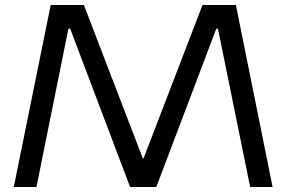

<svg xmlns="http://www.w3.org/2000/svg" viewBox="-20 -749 1147 769"><path d="M35.2 0 183.1 -729H315.9L551.8 -115.2H555.2L791 -729H924.8L1071.8 0H981.9L853 -633.8H846.2L606 0H501L261.2 -633.8H253.9L126 0Z"/></svg>

Font: Lumene Sans Expanded
Style: Regular
Weight: 400
Width: 7
Designer: Deni Anggara
Version: Version 1.003;Glyphs 3.1.2 (3151)